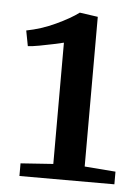

<svg xmlns="http://www.w3.org/2000/svg" viewBox="-42 -940 396 552"><g transform="rotate(5 156.0 -664.5)"><path d="M128.5 -465.5V-815.5Q118.5 -813 99 -808.8Q79.5 -804.5 58.8 -800.8Q38 -797 26 -796.5L17.5 -841Q59.5 -849 101 -868.2Q142.5 -887.5 166.5 -905.5L219 -898V-466L308.5 -459V-422.5H34.5V-459Z"/></g></svg>

Font: Merriweather Text
Style: Regular
Weight: 400
Designer: Eben Sorkin
Foundry: Eben Sorkin
Version: Version 2.100; ttfautohint (v1.7.19-72a1) -l 8 -r 50 -G 200 